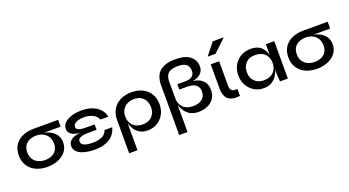

<svg xmlns="http://www.w3.org/2000/svg" viewBox="-62 -1483 4369 2405"><g transform="rotate(-20 2122.5 -280.0)"><path d="M327 11Q244 11 178 -19Q112 -49 74 -107Q36 -165 36 -247Q36 -330 74 -385.5Q112 -441 178 -469.5Q244 -498 327 -498H652V-407H430Q480 -396 522 -371.5Q564 -347 589.5 -307.5Q615 -268 615 -211Q615 -145 577.5 -95Q540 -45 474.5 -17Q409 11 327 11ZM327 -80Q375 -80 415 -96.5Q455 -113 478.5 -148Q502 -183 502 -237Q502 -291 478.5 -329Q455 -367 415 -387Q375 -407 327 -407Q278 -407 237.5 -390Q197 -373 173 -337.5Q149 -302 149 -247Q149 -193 173 -155.5Q197 -118 237.5 -99Q278 -80 327 -80Z M964 11Q889 11 827.5 -4Q766 -19 729.5 -51Q693 -83 693 -133Q693 -171 716.5 -196.5Q740 -222 778 -235Q816 -248 859 -251Q816 -252 780.5 -264.5Q745 -277 724 -300.5Q703 -324 703 -357Q703 -404 737.5 -438Q772 -472 832 -490.5Q892 -509 968 -509Q1044 -509 1105 -486.5Q1166 -464 1205.5 -421.5Q1245 -379 1256 -320H1151Q1134 -368 1082.5 -393Q1031 -418 967 -418Q896 -418 858 -396.5Q820 -375 820 -343Q820 -319 838 -307.5Q856 -296 885.5 -292Q915 -288 949 -288H1062V-216H946Q891 -216 851 -201.5Q811 -187 811 -152Q811 -124 832.5 -108Q854 -92 888.5 -86Q923 -80 964 -80Q1031 -80 1082.5 -100.5Q1134 -121 1154 -179H1257Q1233 -86 1156 -37.5Q1079 11 964 11Z M1665 11Q1604 11 1562 -13Q1520 -37 1494 -76Q1468 -115 1456 -159V200H1345V-242Q1345 -321 1379 -381Q1413 -441 1477.5 -475Q1542 -509 1632 -509Q1719 -509 1782 -475.5Q1845 -442 1879 -383.5Q1913 -325 1913 -248Q1913 -171 1879.5 -112.5Q1846 -54 1789.5 -21.5Q1733 11 1665 11ZM1632 -81Q1707 -81 1753.5 -127Q1800 -173 1800 -248Q1800 -323 1756 -370.5Q1712 -418 1632 -418Q1582 -418 1542 -397.5Q1502 -377 1479 -339Q1456 -301 1456 -248Q1456 -175 1502 -128Q1548 -81 1632 -81Z M2580 -196Q2580 -129 2548.5 -83Q2517 -37 2462.5 -13Q2408 11 2341 11Q2277 11 2233.5 -13.5Q2190 -38 2163 -77.5Q2136 -117 2123 -162V200H2012V-460Q2012 -593 2083.5 -651Q2155 -709 2289 -709Q2422 -709 2486 -656Q2550 -603 2550 -519Q2550 -475 2527.5 -444.5Q2505 -414 2470.5 -397Q2436 -380 2400 -378Q2486 -369 2533 -322Q2580 -275 2580 -196ZM2321 -407Q2380 -407 2408.5 -433Q2437 -459 2437 -502Q2437 -535 2424.5 -561.5Q2412 -588 2379.5 -603Q2347 -618 2289 -618Q2239 -618 2202 -606Q2165 -594 2144 -561.5Q2123 -529 2123 -466V-248Q2123 -175 2169 -128Q2215 -81 2299 -81Q2382 -81 2424.5 -117.5Q2467 -154 2467 -218Q2467 -273 2429.5 -304Q2392 -335 2320 -335H2208V-407Z M2895 0Q2783 12 2734.5 -33.5Q2686 -79 2686 -169V-498H2798V-177Q2798 -124 2821.5 -106Q2845 -88 2895 -94ZM2683 -601 2808 -760H2955L2788 -601Z M3211 11Q3143 11 3086.5 -22Q3030 -55 2996.5 -113.5Q2963 -172 2963 -248Q2963 -326 2997 -384.5Q3031 -443 3089 -476Q3147 -509 3219 -509Q3308 -509 3355.5 -466Q3403 -423 3421 -354V-498H3533V0H3429Q3429 -3 3427 -22Q3425 -41 3423 -67Q3421 -93 3421 -118V-159Q3409 -115 3383 -76.5Q3357 -38 3315 -13.5Q3273 11 3211 11ZM3245 -81Q3329 -81 3375 -128.5Q3421 -176 3421 -248Q3421 -327 3374.5 -372Q3328 -417 3245 -417Q3165 -417 3121 -370Q3077 -323 3077 -248Q3077 -173 3123.5 -127Q3170 -81 3245 -81Z M3920 11Q3837 11 3771 -19Q3705 -49 3667 -107Q3629 -165 3629 -247Q3629 -330 3667 -385.5Q3705 -441 3771 -469.5Q3837 -498 3920 -498H4245V-407H4023Q4073 -396 4115 -371.5Q4157 -347 4182.5 -307.5Q4208 -268 4208 -211Q4208 -145 4170.5 -95Q4133 -45 4067.5 -17Q4002 11 3920 11ZM3920 -80Q3968 -80 4008 -96.5Q4048 -113 4071.5 -148Q4095 -183 4095 -237Q4095 -291 4071.5 -329Q4048 -367 4008 -387Q3968 -407 3920 -407Q3871 -407 3830.5 -390Q3790 -373 3766 -337.5Q3742 -302 3742 -247Q3742 -193 3766 -155.5Q3790 -118 3830.5 -99Q3871 -80 3920 -80Z"/></g></svg>

Font: Syne SemiBold
Style: Regular
Weight: 600
Designer: Lucas Descroix
Foundry: Bonjour Monde
Version: Version 2.200; ttfautohint (v1.8.4)